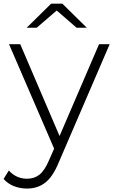

<svg xmlns="http://www.w3.org/2000/svg" viewBox="-60 -826 628 1064"><path d="M87.8 -672.2 223.3 -805.6H285.6L421.1 -672.2H364.4L254.4 -767.8L143.3 -672.2ZM90 218.9Q51.1 218.9 17.2 205.6Q-16.7 192.2 -40 165.6L-11.1 118.9Q30 164.4 90 164.4Q130 164.4 158.3 142.2Q186.7 120 211.1 63.3L240 -2.2L-10 -581.1H52.2L270 -72.2L488.9 -581.1H547.8L264.4 76.7Q232.2 154.4 190 186.7Q147.8 218.9 90 218.9Z"/></svg>

Font: Paperlogy 3 Light
Style: Regular
Weight: 300
Designer: redesigned by Lee Juim, glyphs from Gmarket Sans & Montserrat
Foundry: PT&
Version: Version 1.001